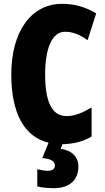

<svg xmlns="http://www.w3.org/2000/svg" viewBox="-20 -744 547 1004"><path d="M390 126C390 76 355 42 297 34L307 10C364 9 415 -4 459 -30V-182C416 -157 374 -137 328 -137C253 -137 216 -209 216 -354C216 -493 253 -578 320 -578C363 -578 400 -561 438 -534L483 -674C426 -708 368 -724 305 -724C140 -724 39 -575 39 -355C39 -152 107 -28 234 2L201 83C242 85 267 98 267 121C267 140 254 149 230 149C215 149 197 146 175 141V231C200 237 229 240 262 240C345 240 390 196 390 126Z"/></svg>

Font: Noto Sans Devanagari ExtraCondensed Black
Style: Regular
Weight: 900
Width: 2
Designer: Jelle Bosma - Monotype Design Team
Foundry: Monotype Imaging Inc.
Version: Version 2.004